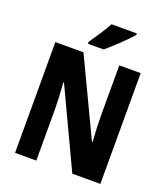

<svg xmlns="http://www.w3.org/2000/svg" viewBox="-164 -1048 1018 1163"><g transform="rotate(20 345.0 -466.0)"><path d="M516 -922V-932H353C329 -887 292 -833 259 -785V-772H360C409 -813 484 -885 516 -922ZM620 0V-714H482V-391C482 -345 485 -281 489 -222H485L251 -714H70V0H207V-326C207 -373 204 -438 199 -501H203L439 0Z"/></g></svg>

Font: Noto Sans Bengali Condensed
Style: Bold
Weight: 700
Width: 3
Designer: Joana Ranito - Universal Thirst; Jelle Bosma - Monotype Design Team
Foundry: Universal Thirst ehf.
Version: Version 3.000